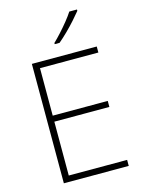

<svg xmlns="http://www.w3.org/2000/svg" viewBox="-138 -1030 827 1109"><g transform="rotate(-15 275.5 -475.0)"><path d="M490 0H102V-714H490V-678H141V-394H470V-358H141V-36H490ZM435 -942Q418 -921 393.5 -893.5Q369 -866 341 -838.5Q313 -811 288 -790H259V-797Q280 -817 305 -844.5Q330 -872 352.5 -900Q375 -928 389 -950H435Z"/></g></svg>

Font: Noto Sans Lao UI ExtLt
Style: Regular
Weight: 200
Designer: Monotype Design Team
Foundry: Monotype Imaging Inc.
Version: Version 2.000; ttfautohint (v1.8.4.7-5d5b)